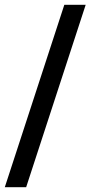

<svg xmlns="http://www.w3.org/2000/svg" viewBox="-27 -704 377 800"><path d="M-7 76 241 -684H330L82 76Z"/></svg>

Font: Bricolage Grotesque 96pt ExtraBold 96pt
Style: Regular
Weight: 400
Version: Version 1.001;gftools[0.9.33.dev8+g029e19f]